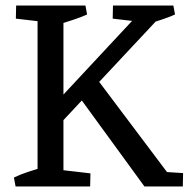

<svg xmlns="http://www.w3.org/2000/svg" viewBox="-20 -670 691 690"><path d="M189 -218 177 -297 506 -650H566V-621ZM36 0 30 -32Q53 -43 78.5 -51.5Q104 -60 129 -67L130 0ZM164 0 167 -63 305 -47 304 0ZM115 0V-650H208V0ZM544 0 542 -54 638 -48 637 0ZM499 0 263 -324 328 -387 619 0ZM175 -587 37 -603 38 -650H178ZM194 -583 193 -650H287L293 -618Q271 -608 245 -599.5Q219 -591 194 -583ZM523 -587 385 -603 386 -650H526ZM510 -583 509 -650H603L609 -618Q587 -608 561 -599.5Q535 -591 510 -583Z"/></svg>

Font: Eczar
Style: Regular
Weight: 400
Designer: Vaibhav Singh
Foundry: Rosetta Type Foundry
Version: Version 2.000